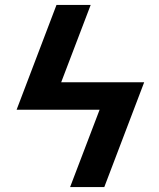

<svg xmlns="http://www.w3.org/2000/svg" viewBox="-20 -755 640 775"><path d="M401 0H263L382 -312H47L208 -735H346L227 -423H562Z"/></svg>

Font: Iosevka Curly XBdEx
Style: Italic
Weight: 800
Width: 7
Italic angle: -9°
Monospace: yes
Designer: Belleve Invis
Foundry: Belleve Invis
Version: Version 11.1.0; ttfautohint (v1.8.3)